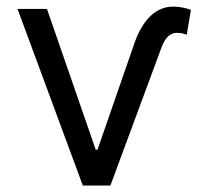

<svg xmlns="http://www.w3.org/2000/svg" viewBox="-20 -573 644 593"><path d="M125 -545.5 275.6 -110.8H281.2L392 -430.4Q402.7 -463.4 416.4 -486.7Q430 -509.9 445.8 -524.5Q461.6 -539.1 479 -545.8Q496.4 -552.6 514.2 -552.6Q530.5 -552.6 544.9 -549.5Q559.3 -546.5 569.6 -542.6L556.8 -465.9Q553.6 -467 545.8 -469.3Q538 -471.6 525.6 -471.6Q495.4 -471.6 478.7 -426.1L321 0H235.8L34.1 -545.5Z"/></svg>

Font: Interop
Style: Regular
Weight: 400
Designer: Rasmus Andersson, Google, Jang Haemin
Foundry: jhaemin
Version: Version 1.008